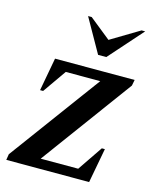

<svg xmlns="http://www.w3.org/2000/svg" viewBox="-120 -893 784 974"><g transform="rotate(15 271.5 -406.0)"><path d="M8 0 13 -31 365 -509H184L98 -386H82L114 -560H532L526 -529L175 -51H372L461 -182H477L443 0ZM320 -635 220 -812H239L351 -722L501 -812H520L363 -635Z"/></g></svg>

Font: Spectral SC
Style: Bold Italic
Weight: 700
Italic angle: -10°
Designer: Jean-Baptiste Levee
Foundry: Production Type
Version: Version 2.001